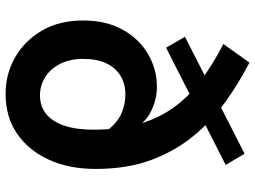

<svg xmlns="http://www.w3.org/2000/svg" viewBox="-130 -746 891 670"><g transform="rotate(90 315.0 -411.5)"><path d="M308 14Q239 14 181 -19Q123 -52 87.5 -112.5Q52 -173 52 -257Q52 -337 84 -394.5Q116 -452 169 -483Q222 -514 283 -514Q329 -514 372 -492Q415 -470 437 -419L439 -337Q409 -376 377 -390Q345 -404 311 -404Q273 -404 245 -387Q217 -370 201.5 -337.5Q186 -305 186 -257Q186 -210 203.5 -176Q221 -142 250 -124Q279 -106 313 -106Q351 -106 377.5 -127Q404 -148 418.5 -189.5Q433 -231 433 -291Q433 -382 413.5 -450.5Q394 -519 356 -572Q318 -625 262 -667Q206 -709 134 -746L199 -837Q269 -801 336 -753Q403 -705 455.5 -641Q508 -577 539 -493.5Q570 -410 570 -300Q570 -208 538 -137.5Q506 -67 447.5 -26.5Q389 14 308 14ZM147 -546 109 -612 517 -820 556 -754Z"/></g></svg>

Font: Noto Sans HK Thin
Style: Bold
Weight: 700
Version: Version 2.004-H2;hotconv 1.0.118;makeotfexe 2.5.65603